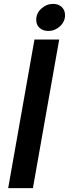

<svg xmlns="http://www.w3.org/2000/svg" viewBox="-20 -966 354 986"><path d="M149 0H22L157 -763H284ZM166 -864Q166 -898 192.5 -922Q219 -946 253 -946Q280 -946 297 -930Q314 -914 314 -888Q314 -855 288 -831Q262 -807 228 -807Q201 -807 183.5 -822.5Q166 -838 166 -864Z"/></svg>

Font: Open Sauce One SemiBold Italic
Style: Regular
Weight: 600
Italic angle: -10°
Designer: Alfredo Marco Pradil
Foundry: Creative Sauce Fz LLC
Version: Version 1.477